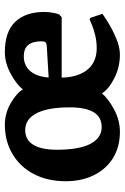

<svg xmlns="http://www.w3.org/2000/svg" viewBox="122 -636 526 811"><g transform="rotate(-90 385.5 -231.0)"><path d="M708 -116 715 -113 732 -62Q732 -61 700.5 -41Q669 -21 630.5 -4.5Q592 12 560 12Q507 12 460.5 -11.5Q414 -35 396 -64Q375 -38 329 -13Q283 12 234 12Q171 12 124 -16.5Q77 -45 51 -97Q25 -149 25 -217Q25 -293 55 -351Q85 -409 139.5 -441.5Q194 -474 264 -474Q312 -474 355 -449Q398 -424 413 -398Q434 -425 479.5 -449.5Q525 -474 570 -474Q657 -474 698.5 -430Q740 -386 740 -308Q740 -286 736 -268Q732 -250 730 -245L718 -234H463V-224Q467 -158 499 -122Q531 -86 587 -86Q615 -86 642 -92.5Q669 -99 686 -106.5Q703 -114 708 -116ZM463 -289 597 -297Q608 -298 612 -302.5Q616 -307 616 -320Q616 -394 553 -394Q514 -394 490.5 -367Q467 -340 463 -289ZM337 -199Q337 -293 312 -340.5Q287 -388 241 -388Q200 -388 179 -354Q158 -320 158 -254Q158 -160 183 -112.5Q208 -65 254 -65Q337 -65 337 -199Z"/></g></svg>

Font: Sahitya
Style: Bold
Weight: 700
Designer: Juan Pablo del Peral
Foundry: Juan Pablo del Peral (http://www.huertatipografica.com)
Version: Version 1.001;PS 001.000;hotconv 1.0.70;makeotf.lib2.5.58329